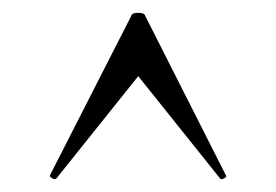

<svg xmlns="http://www.w3.org/2000/svg" viewBox="-20 -654 432 300"><path d="M333 -380Q335 -378 330.5 -375.5Q326 -373 324 -375L196 -535L68 -375Q66 -373 61.5 -375.5Q57 -378 58 -380L185 -629Q186 -634 196 -634Q206 -634 207 -629Z"/></svg>

Font: Cormorant Garamond Light Medium
Style: Regular
Weight: 500
Version: Version 4.001